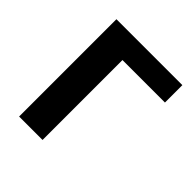

<svg xmlns="http://www.w3.org/2000/svg" viewBox="-148 -615 716 716"><g transform="rotate(45 210.0 -256.5)"><path d="M408.7 -513.2V-421.4H184.6V0H61V-513.2Z"/></g></svg>

Font: Lato-SemiBold
Style: Bold
Weight: 500
Designer: Lukasz Dziedzic with Adam Twardoch and Botio Nikoltchev
Foundry: tyPoland Lukasz Dziedzic
Version: ""